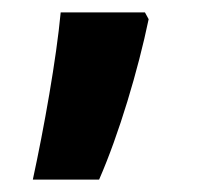

<svg xmlns="http://www.w3.org/2000/svg" viewBox="-20 -154 319 310"><path d="M220 -123 214 -134H78C71 -59 51 53 33 136H140C172 63 203 -41 220 -123Z"/></svg>

Font: Noto Sans Myanmar UI SemiCondensed
Style: Bold
Weight: 700
Width: 4
Designer: Monotype Design Team
Foundry: Monotype Imaging Inc.
Version: Version 2.103